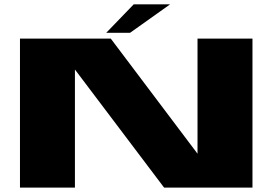

<svg xmlns="http://www.w3.org/2000/svg" viewBox="-20 -850 1266 870"><path d="M70.5 0V-675H482L875 -153.5V-675H1124V0H723.5L319.5 -535V0ZM461.5 -701.5 586 -830.5H751L569.5 -701.5Z"/></svg>

Font: Anybody UltraExpanded ExtraBold
Style: Regular
Weight: 800
Width: 9
Designer: Tyler Finck
Foundry: Etcetera Type Company
Version: Version 1.010; ttfautohint (v1.8.3) -l 8 -r 50 -G 200 -x 14 